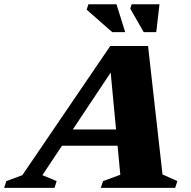

<svg xmlns="http://www.w3.org/2000/svg" viewBox="-90 -904 918 924"><path d="M168 -202.5 194.5 -281H532L505.5 -202.5ZM692 -64.5 763.5 -32.5 753 0H395L406 -32.5L489 -63L439 -593.5L471.5 -598L114 -61L182.5 -32.5L172.5 0H-70L-59.5 -32.5L17.5 -61L440.5 -682.5H622.5ZM512.5 -749.5H450L327 -857.5L335.5 -883.5H470.5ZM662 -749.5H601.5L537 -862L543.5 -883.5H677.5Z"/></svg>

Font: Newsreader ExtraBold
Style: Italic
Weight: 800
Italic angle: -17°
Designer: Hugues Gentile
Foundry: Production Type
Version: Version 1.003